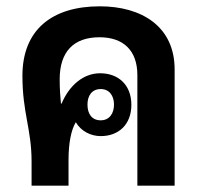

<svg xmlns="http://www.w3.org/2000/svg" viewBox="-20 -588 645 608"><path d="M296 -568C144 -568 51 -493 51 -348C51 -230 80 -179 80 -77V0H197V-81C197 -134 205 -176 220 -201C237 -172 268 -157 299 -157C356 -157 396 -194 396 -256C396 -319 355 -356 297 -356C245 -356 200 -319 175 -260H173C171 -280 169 -305 169 -337C169 -424 213 -470 295 -470C370 -470 415 -429 415 -350V0H533V-368C533 -504 429 -568 296 -568ZM299 -306C326 -306 341 -285 341 -257C341 -228 326 -207 299 -207C271 -207 257 -227 257 -257C257 -285 271 -306 299 -306Z"/></svg>

Font: Noto Sans Thai Looped SemiCondensed SemiBold
Style: Regular
Weight: 600
Width: 4
Designer: Sasikarn Vongin, Ben Mitchell
Foundry: The Fontpad Ltd
Version: Version 1.001